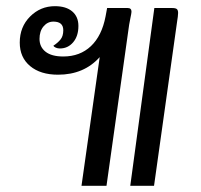

<svg xmlns="http://www.w3.org/2000/svg" viewBox="-20 -602 652 622"><path d="M406 -564Q406 -560 402 -541Q398 -522 396 -505L325 0H244L303 -417Q252 -360 168 -360Q111 -360 77.5 -388Q44 -416 44 -464Q44 -515 77.5 -548.5Q111 -582 158 -582Q194 -582 214 -565Q234 -548 234 -518Q234 -485 217 -465Q200 -445 174 -445Q167 -445 161 -447.5Q155 -450 153 -454Q167 -463 176 -474Q185 -485 185 -504Q185 -532 153 -532Q134 -532 121 -516.5Q108 -501 108 -476Q108 -450 127.5 -434.5Q147 -419 185 -419Q239 -419 274.5 -452.5Q310 -486 322 -549L327 -576H394Q406 -576 406 -564ZM557 -560Q557 -554 556 -547.5Q555 -541 554 -534L479 0H402L480 -576H538Q549 -576 553 -572.5Q557 -569 557 -560Z"/></svg>

Font: Krub Medium
Style: Italic
Weight: 500
Italic angle: -8°
Designer: Ekaluck Peanpanawate
Foundry: Cadson Demak Co.,Ltd.
Version: Version 1.000; ttfautohint (v1.6)